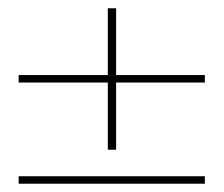

<svg xmlns="http://www.w3.org/2000/svg" viewBox="-20 -443 540 463"><path d="M25 0V-18H474V0ZM240 -82V-423H260V-82ZM25 -244V-262H474V-244Z"/></svg>

Font: DM Sans 36pt Thin
Style: Regular
Weight: 250
Designer: Colophon Foundry, Jonny Pinhorn
Foundry: Colophon Foundry
Version: Version 4.004;gftools[0.9.30]